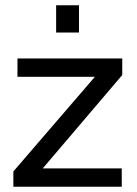

<svg xmlns="http://www.w3.org/2000/svg" viewBox="-20 -710 522 730"><path d="M280.3 -689.9V-586.4H193.4V-689.9ZM444.8 -487.8V-424.8L142.6 -69.8H442.9V0H30.8V-58.1L340.8 -418H46.4V-487.8Z"/></svg>

Font: HK Grotesk Medium Legacy
Style: Regular
Weight: 500
Designer: Alfredo Marco Pradil
Foundry: Hanken Design Co.
Version: Version 2.022;PS 002.022;hotconv 1.0.88;makeotf.lib2.5.64775